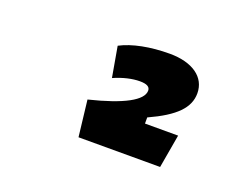

<svg xmlns="http://www.w3.org/2000/svg" viewBox="-61 -819 709 545"><g transform="rotate(20 293.0 -547.0)"><path d="M210 -391.6H456.5L474.1 -492.7H374V-511.2C451.2 -546.4 484.4 -580.1 484.4 -624C484.4 -672.4 441.9 -703.1 372.6 -703.1C314.5 -703.1 261.7 -692.9 225.6 -673.8L241.7 -582C269 -594.2 296.9 -600.6 319.8 -600.6C340.3 -600.6 350.6 -595.2 350.6 -583.5C350.6 -554.2 298.8 -525.9 197.3 -501Z"/></g></svg>

Font: Cascadia Mono NF
Style: Bold Italic
Weight: 700
Italic angle: -10°
Monospace: yes
Designer: Aaron Bell
Foundry: Saja Typeworks
Version: Version 2404.023